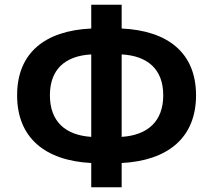

<svg xmlns="http://www.w3.org/2000/svg" viewBox="-20 -774 896 808"><path d="M492 -545C601 -539 667 -483 667 -373C667 -263 601 -205 492 -198ZM364 -198C255 -205 190 -263 190 -373C190 -483 255 -539 364 -545ZM492 -754H364V-654C170 -645 52 -552 52 -373C52 -194 170 -98 364 -88V14H492V-88C686 -98 805 -194 805 -373C805 -552 686 -645 492 -654Z"/></svg>

Font: Source Han Sans SC Bold
Style: Regular
Weight: 700
Designer: Ryoko NISHIZUKA (kana & ideographs); Paul D. Hunt (Latin, Greek & Cyrillic); Wenlong ZHANG (bopomofo); Sandoll Communica
Foundry: Adobe Systems Incorporated
Version: Version 1.001;PS 1.001;hotconv 1.0.78;makeotf.lib2.5.61930